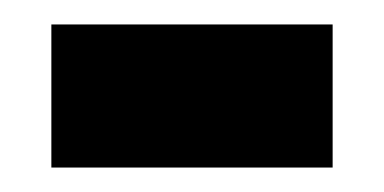

<svg xmlns="http://www.w3.org/2000/svg" viewBox="-20 -351 314 157"><path d="M22 -214V-331H252V-214Z"/></svg>

Font: Noto Serif Lao Condensed Black
Style: Regular
Weight: 900
Width: 3
Designer: Monotype Design Team
Foundry: Monotype Imaging Inc.
Version: Version 2.003; ttfautohint (v1.8.4.7-5d5b)